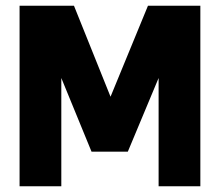

<svg xmlns="http://www.w3.org/2000/svg" viewBox="-20 -647 764 667"><path d="M676 0H531V-376L424 -120H298L193 -376V0H48V-627H237L364 -311L494 -627H676Z"/></svg>

Font: Blinker
Style: Regular
Weight: 400
Designer: Juergen Huber
Foundry: supertype
Version: 1.017